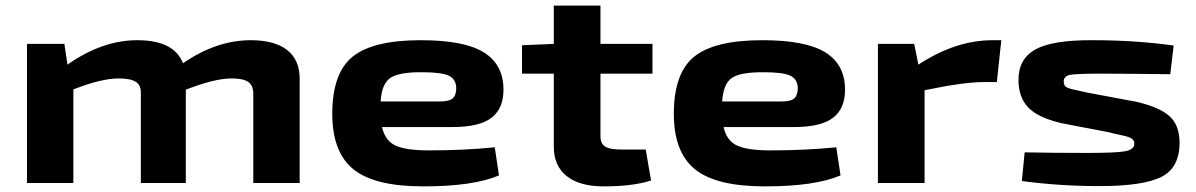

<svg xmlns="http://www.w3.org/2000/svg" viewBox="-20 -651 4256 683"><path d="M872 -508Q957 -508 1001.5 -473Q1046 -438 1046 -371V0H881V-320Q880 -348 862.5 -360Q845 -372 803 -372Q744 -372 641 -332V0H481V-320Q482 -348 463 -360Q444 -372 402 -372Q341 -372 241 -333V0H76V-495H209L220 -421Q343 -508 469 -508Q599 -508 631 -426Q750 -508 872 -508Z M1506 -116Q1629 -116 1740 -127L1755 -27Q1664 12 1486 12Q1312 12 1237 -49Q1162 -110 1162 -246Q1162 -391 1234.5 -449.5Q1307 -508 1477 -508Q1631 -508 1700.5 -465Q1770 -422 1771 -335Q1772 -266 1729 -232.5Q1686 -199 1589 -199H1339Q1350 -150 1387.5 -133Q1425 -116 1506 -116ZM1484 -394Q1401 -395 1369.5 -374.5Q1338 -354 1334 -290H1543Q1579 -290 1591 -301.5Q1603 -313 1603 -338Q1602 -370 1576 -382Q1550 -394 1484 -394Z M2116 -389V-166Q2116 -140 2133 -129.5Q2150 -119 2191 -119H2277L2296 -9Q2232 12 2127 12Q2042 12 1996 -24.5Q1950 -61 1950 -129V-389H1837V-490L1950 -495V-631H2116V-495H2301V-389Z M2721 -116Q2844 -116 2955 -127L2970 -27Q2879 12 2701 12Q2527 12 2452 -49Q2377 -110 2377 -246Q2377 -391 2449.5 -449.5Q2522 -508 2692 -508Q2846 -508 2915.5 -465Q2985 -422 2986 -335Q2987 -266 2944 -232.5Q2901 -199 2804 -199H2554Q2565 -150 2602.5 -133Q2640 -116 2721 -116ZM2699 -394Q2616 -395 2584.5 -374.5Q2553 -354 2549 -290H2758Q2794 -290 2806 -301.5Q2818 -313 2818 -338Q2817 -370 2791 -382Q2765 -394 2699 -394Z M3542 -508 3526 -359H3478Q3408 -359 3269 -330V0H3103V-495H3232L3247 -421Q3379 -508 3511 -508Z M3868 -508Q4019 -508 4155 -489L4143 -387Q3979 -389 3898 -389Q3812 -389 3788 -385Q3764 -381 3764 -361Q3764 -345 3776 -339.5Q3788 -334 3828 -326Q3843 -323 3851 -321L4022 -289Q4104 -270 4140 -238Q4176 -206 4176 -143Q4176 -54 4111 -21.5Q4046 11 3891 11Q3749 11 3615 -7L3625 -109Q3729 -107 3847 -107Q3951 -107 3983 -113Q4015 -119 4015 -140Q4015 -145 4013.5 -149Q4012 -153 4007.5 -156.5Q4003 -160 3998.5 -162Q3994 -164 3984.5 -166.5Q3975 -169 3967.5 -170.5Q3960 -172 3946.5 -175Q3933 -178 3922 -181L3755 -213Q3671 -233 3637 -269.5Q3603 -306 3603 -367Q3603 -442 3664 -475.5Q3725 -509 3868 -508Z"/></svg>

Font: Exo 2 Expanded
Style: Bold
Weight: 700
Width: 7
Designer: Natanael Gama
Version: Version 1.001;PS 001.001;hotconv 1.0.70;makeotf.lib2.5.58329